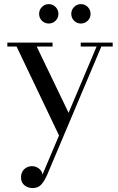

<svg xmlns="http://www.w3.org/2000/svg" viewBox="-20 -672 586 955"><path d="M162.5 -440.5 330.5 -91.5 282 19.5 62.5 -440.5H16.5V-460H241.5V-440.5ZM540.5 -460V-440.5H484L214.5 198Q201 228.5 185.2 246Q169.5 263.5 141 263.5Q128.5 263.5 115.5 258Q102.5 252.5 93.5 240.8Q84.5 229 84.5 210Q84.5 193.5 91.8 181Q99 168.5 111.5 161.5Q124 154.5 140 154.5Q152.5 154.5 163.2 159.8Q174 165 181.8 174.2Q189.5 183.5 191.5 196L460.5 -440.5H381.5V-460ZM382.5 -555Q362.5 -555 348.5 -569Q334.5 -583 334.5 -603Q334.5 -623 348.5 -637.2Q362.5 -651.5 382.5 -651.5Q402.5 -651.5 416.5 -637.2Q430.5 -623 430.5 -603Q430.5 -583 416.5 -569Q402.5 -555 382.5 -555ZM222.5 -555Q202.5 -555 188.5 -569Q174.5 -583 174.5 -603Q174.5 -623 188.5 -637.2Q202.5 -651.5 222.5 -651.5Q242.5 -651.5 256.5 -637.2Q270.5 -623 270.5 -603Q270.5 -583 256.5 -569Q242.5 -555 222.5 -555Z"/></svg>

Font: Bodoni Moda SC
Style: Regular
Weight: 400
Designer: Owen Earl
Foundry: indestructible type
Version: Version 2.005